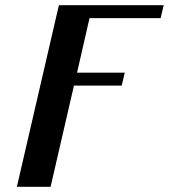

<svg xmlns="http://www.w3.org/2000/svg" viewBox="-20 -720 651 740"><path d="M45 0H175L265 -390H449L461 -440H277L325 -650H599L611 -700H207Z"/></svg>

Font: Pfennig
Style: BoldItalic
Weight: 700
Italic angle: -13°
Version: Version 20100423